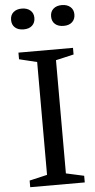

<svg xmlns="http://www.w3.org/2000/svg" viewBox="-64 -1029 528 1066"><g transform="rotate(-5 200.0 -496.0)"><path d="M60 -750H364V-713L264 -690V-59L364 -37V0H60V-37L159 -60V-689L60 -713ZM35 -934Q35 -961 52.5 -976.5Q70 -992 99.5 -992Q129 -992 147 -976.5Q165 -961 165 -934.5Q165 -908 148 -892Q131 -876 100.5 -876Q70 -876 52.5 -891.5Q35 -907 35 -934ZM258 -934Q258 -961 275.5 -976.5Q293 -992 322.5 -992Q352 -992 370 -976.5Q388 -961 388 -934.5Q388 -908 371 -892Q354 -876 323.5 -876Q293 -876 275.5 -891.5Q258 -907 258 -934Z"/></g></svg>

Font: Ledger
Style: Regular
Weight: 400
Designer: Denis Masharov
Foundry: Denis Masharov
Version: 1.001